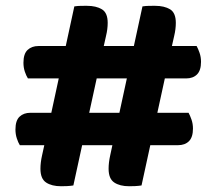

<svg xmlns="http://www.w3.org/2000/svg" viewBox="-20 -636 743 660"><path d="M591.8 -136.9H48.2Q42.4 -146 37.8 -160.3Q33.1 -174.6 33.1 -191Q33.1 -221.7 47.3 -235Q61.5 -248.3 84.4 -248.3H628.2Q633.2 -239.3 638.3 -224.9Q643.3 -210.6 643.3 -194Q643.3 -164.3 629.5 -150.6Q615.7 -136.9 591.8 -136.9ZM619.6 -366.4H76Q70.2 -375.4 65.4 -389.6Q60.6 -403.8 60.6 -420.4Q60.6 -451.1 74.9 -464.4Q89.2 -477.8 112.1 -477.8H655.9Q661 -468.7 666 -454.4Q671 -440 671 -423.4Q671 -393.8 657.2 -380.1Q643.4 -366.4 619.6 -366.4ZM334.4 -467.4 232.2 1.5Q221.2 3.2 210.5 3.7Q199.8 4.2 189.8 4.2Q157.8 4.2 138.4 -8.7Q119 -21.6 119 -55.9Q119 -77.3 124.7 -102.4Q130.4 -127.6 134.1 -145.2L235.5 -614Q247.3 -615.8 258.5 -615.9Q269.7 -616 278.7 -616Q310.7 -616 330.4 -604Q350.2 -591.9 350.2 -557.4Q350.2 -536 344.4 -512.2Q338.6 -488.3 334.4 -467.4ZM568.6 -467.4 466.5 1.5Q455.4 3.2 444.7 3.7Q434 4.2 424 4.2Q392 4.2 372.7 -8.7Q353.3 -21.6 353.3 -55.9Q353.3 -77.3 358.9 -102.4Q364.6 -127.6 368.1 -145.2L469.7 -614Q481.6 -615.8 492.7 -615.9Q503.9 -616 513 -616Q544.9 -616 564.7 -604Q584.4 -591.9 584.4 -557.4Q584.4 -536 578.7 -512.2Q572.9 -488.3 568.6 -467.4Z"/></svg>

Font: Baloo Paaji 2
Style: Regular
Weight: 400
Designer: Shuchita Grover, Noopur Datye and Ek Type
Foundry: Ek Type
Version: Version 1.700